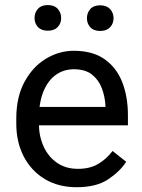

<svg xmlns="http://www.w3.org/2000/svg" viewBox="-20 -742 570 771"><path d="M288.1 9.8Q214.4 9.8 159.9 -22.9Q105.5 -55.7 75.4 -113.5Q45.4 -171.4 45.4 -245.6V-266.1Q45.4 -352.5 78.4 -413.3Q111.3 -474.1 164.3 -506.1Q217.3 -538.1 276.4 -538.1Q352.1 -538.1 400.1 -504.2Q448.2 -470.2 470.9 -411.9Q493.7 -353.5 493.7 -279.3V-238.8H99.1V-312.5H403.3V-319.3Q401.4 -354.5 388.9 -387.7Q376.5 -420.9 349.6 -442.4Q322.8 -463.9 276.4 -463.9Q235.4 -463.9 203.6 -440.9Q171.9 -418 154.1 -373.8Q136.2 -329.6 136.2 -266.1V-245.6Q136.2 -195.8 154.8 -154.5Q173.3 -113.3 208.5 -88.6Q243.7 -64 293 -64Q340.8 -64 374 -83.5Q407.2 -103 432.1 -135.7L486.8 -92.3Q461.4 -53.2 414.1 -21.7Q366.7 9.8 288.1 9.8ZM118.7 -669.4Q118.7 -691.4 132.3 -706.5Q146 -721.7 171.9 -721.7Q198.2 -721.7 211.9 -706.5Q225.6 -691.4 225.6 -669.4Q225.6 -648.4 211.9 -633.5Q198.2 -618.7 171.9 -618.7Q146 -618.7 132.3 -633.5Q118.7 -648.4 118.7 -669.4ZM329.1 -668.5Q329.1 -690.4 342.5 -705.6Q356 -720.7 382.3 -720.7Q408.2 -720.7 422.1 -705.6Q436 -690.4 436 -668.5Q436 -647.5 422.1 -632.6Q408.2 -617.7 382.3 -617.7Q356 -617.7 342.5 -632.6Q329.1 -647.5 329.1 -668.5Z"/></svg>

Font: Vazirmatn
Style: Regular
Weight: 400
Designer: Saber Rastikerdar
Foundry: Saber Rastikerdar
Version: Version 33.003;September 2, 2022;FontCreator 14.0.0.2862 64-